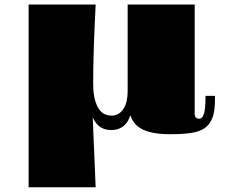

<svg xmlns="http://www.w3.org/2000/svg" viewBox="-20 -563 973 832"><path d="M104 -543.5H394.5Q389.6 -445.3 386.7 -362.3Q383.8 -279.3 383.8 -202.6Q383.8 -159.2 391.1 -131.8Q398.4 -104.5 409.9 -88.9Q421.4 -73.2 435.5 -67.6Q449.7 -62 463.4 -62Q481 -62 494.1 -70.3Q507.3 -78.6 516.1 -93Q524.9 -107.4 529.1 -126.7Q533.2 -146 533.2 -168.5V-543.5H823.7V-68.4Q823.7 -57.6 829.1 -53Q834.5 -48.3 841.8 -48.3Q849.1 -48.3 854.5 -53.2Q859.9 -58.1 863.5 -69.6Q867.2 -81.1 868.9 -100.1Q870.6 -119.1 870.6 -147.5H911.6V-131.3Q911.6 -83 900.9 -53.5Q890.1 -23.9 866.9 -7.8Q843.8 8.3 806.9 13.4Q770 18.6 718.3 18.6Q677.2 18.6 647.7 13.2Q618.2 7.8 597.4 -2.4Q576.7 -12.7 564 -28.1Q551.3 -43.5 544.4 -64Q540.5 -50.3 533.9 -38.6Q527.3 -26.9 517.1 -18.1Q506.8 -9.3 492.9 -4.4Q479 0.5 460.4 0.5Q406.7 0.5 381.8 -53.7L394.5 248.5H104Z"/></svg>

Font: GravitasOne
Style: Regular
Weight: 400
Designer: Riccardo De Franceschi
Foundry: Sorkin Type Co.
Version: Version 1.001